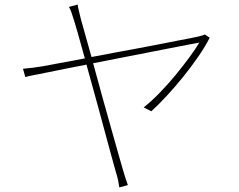

<svg xmlns="http://www.w3.org/2000/svg" viewBox="-20 -791 1040 835"><path d="M892 -627Q874 -591 843.5 -546.5Q813 -502 777.5 -458Q742 -414 705 -374Q668 -334 638 -307L605 -324Q638 -350 674 -387Q710 -424 743 -464Q776 -504 803.5 -541.5Q831 -579 847 -606Q837 -604 792 -595.5Q747 -587 681.5 -574Q616 -561 538.5 -546Q461 -531 385 -516Q404 -445 425 -370Q446 -295 464.5 -229Q483 -163 497 -114Q511 -65 516 -48Q520 -33 525.5 -17Q531 -1 536 14L499 24Q497 10 493.5 -7Q490 -24 485 -39Q482 -50 474.5 -76.5Q467 -103 457 -140.5Q447 -178 434.5 -223.5Q422 -269 409 -318Q396 -367 382 -416Q368 -465 356 -510Q308 -501 264.5 -492Q221 -483 185.5 -476Q150 -469 125 -464Q100 -459 90 -456L80 -492Q103 -494 123 -496.5Q143 -499 167 -503L349 -537Q331 -602 318.5 -646.5Q306 -691 303 -699Q296 -722 291 -736Q286 -750 280 -761L318 -771Q319 -759 323 -744Q327 -729 332 -707L378 -543Q425 -552 475.5 -561.5Q526 -571 575.5 -580Q625 -589 670 -598Q715 -607 751 -614Q787 -621 811 -625.5Q835 -630 842 -632Q849 -634 857 -636Q865 -638 871 -641Z"/></svg>

Font: SpoqaHanSans
Style: Thin
Weight: 250
Designer: [Spoqa Han Sans] Dong-huui Kim \uAE40 \uB3D9 \uD718   [Noto Sans] Ryoko NISHIZUKA \u897F \u585A \u6DBC \u5B50  (kana & i
Foundry: Spoqa (http://bi.spoqa.com)
Version: Version 1.004;PS 1.004;hotconv 1.0.82;makeotf.lib2.5.63406